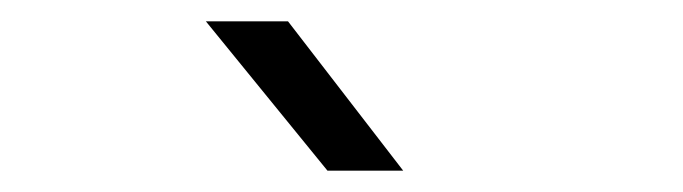

<svg xmlns="http://www.w3.org/2000/svg" viewBox="-20 -805 640 180"><path d="M287 -645H358L250 -785H173Z"/></svg>

Font: JetBrains Mono ExtraLight
Style: Regular
Weight: 240
Monospace: yes
Designer: Philipp Nurullin, Konstantin Bulenkov
Foundry: JetBrains
Version: Version 2.305